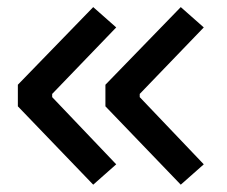

<svg xmlns="http://www.w3.org/2000/svg" viewBox="-20 -522 626 530"><path d="M237.3 -12.2 300.8 -68.4 124 -253.9V-262.7L300.8 -446.3L237.3 -502.4L29.3 -288.1V-228.5ZM479 -12.2 542.5 -68.4 365.7 -253.9V-262.7L542.5 -446.3L479 -502.4L271 -288.1V-228.5Z"/></svg>

Font: Cascadia Mono NF
Style: Regular
Weight: 400
Monospace: yes
Designer: Aaron Bell
Foundry: Saja Typeworks
Version: Version 2404.023